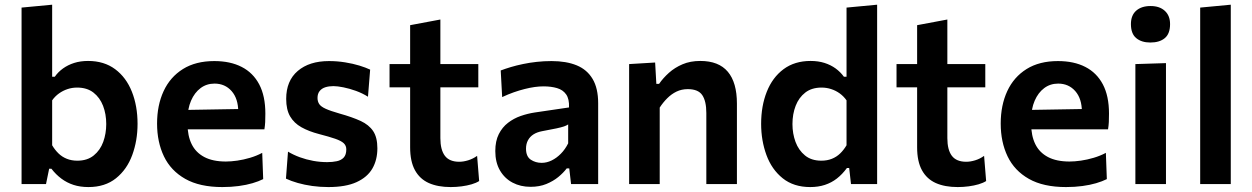

<svg xmlns="http://www.w3.org/2000/svg" viewBox="-20 -764 5199 797"><path d="M347 12.5Q313 12.5 285.2 3.5Q257.5 -5.5 234.8 -22.5Q212 -39.5 193.5 -63.5H184L171 0H69.5Q69.5 -54 69.5 -104.5Q69.5 -155 69.5 -217V-493.5Q69.5 -555 69.5 -614.8Q69.5 -674.5 69.5 -732.5L196.5 -744.5Q196.5 -685 196.5 -623.2Q196.5 -561.5 196.5 -493.5V-445.5H207.5Q221 -465 241.5 -479.8Q262 -494.5 288 -502.8Q314 -511 345.5 -511Q412 -511 458 -476.8Q504 -442.5 527.5 -383.2Q551 -324 551 -250Q551 -180.5 529 -120.5Q507 -60.5 461.5 -24Q416 12.5 347 12.5ZM301 -97Q342.5 -97 369.2 -118.8Q396 -140.5 408.5 -175Q421 -209.5 421 -249Q421 -290.5 407.8 -324.8Q394.5 -359 367.8 -379.8Q341 -400.5 300 -400.5Q279.5 -400.5 260.5 -394.2Q241.5 -388 225 -376.2Q208.5 -364.5 196.5 -347.5V-161Q208 -141.5 223 -127Q238 -112.5 257.5 -104.8Q277 -97 301 -97Z M903 12.5Q809 12.5 749 -21.5Q689 -55.5 660.5 -115Q632 -174.5 632 -251Q632 -327 659.2 -385.8Q686.5 -444.5 739.5 -477.5Q792.5 -510.5 869.5 -510.5Q936 -510.5 983.2 -486.2Q1030.5 -462 1056 -413.8Q1081.5 -365.5 1081.5 -292.5Q1081.5 -273 1080.8 -257.5Q1080 -242 1077.5 -227L967 -271.5Q968 -278.5 968.5 -285.8Q969 -293 969 -299.5Q969 -354.5 941.5 -385.8Q914 -417 870.5 -417Q837.5 -417 812.5 -398.2Q787.5 -379.5 773 -346Q758.5 -312.5 758.5 -268.5V-249Q758.5 -200.5 775.5 -165.8Q792.5 -131 828 -112.2Q863.5 -93.5 917.5 -93.5Q938.5 -93.5 964.8 -97.2Q991 -101 1018 -109Q1045 -117 1068.5 -129.5L1072.5 -20.5Q1053.5 -11 1028 -3.5Q1002.5 4 971 8.2Q939.5 12.5 903 12.5ZM682 -227V-306.5L1002.5 -312L1077.5 -283.5V-227Z M1343 12.5Q1308.5 12.5 1276.2 8Q1244 3.5 1216 -4.5Q1188 -12.5 1167 -22.5L1175.5 -134.5Q1198 -121 1224.8 -111.2Q1251.5 -101.5 1280.5 -96.2Q1309.5 -91 1338 -91Q1360 -91 1378 -94.8Q1396 -98.5 1406.8 -110Q1417.5 -121.5 1417.5 -144Q1417.5 -159.5 1406.8 -169.5Q1396 -179.5 1371.5 -188Q1347 -196.5 1304.5 -207.5Q1262 -218.5 1231.2 -235.8Q1200.5 -253 1184.2 -281Q1168 -309 1168 -353.5Q1168 -428.5 1216 -469.5Q1264 -510.5 1345.5 -510.5Q1380 -510.5 1412.5 -505.2Q1445 -500 1471.8 -491.8Q1498.5 -483.5 1516.5 -475L1507.5 -362.5Q1484.5 -377 1457.5 -386.8Q1430.5 -396.5 1405.5 -401.5Q1380.5 -406.5 1364 -406.5Q1345.5 -406.5 1330.5 -401.8Q1315.5 -397 1306.8 -386Q1298 -375 1298 -357.5Q1298 -343 1305 -332.2Q1312 -321.5 1331.8 -312.5Q1351.5 -303.5 1390 -292.5Q1442 -278 1476.8 -262Q1511.5 -246 1529 -219.8Q1546.5 -193.5 1546.5 -148.5Q1546.5 -100.5 1525.8 -64.5Q1505 -28.5 1460.2 -8Q1415.5 12.5 1343 12.5Z M1851 12.5Q1797.5 12.5 1760 -4.2Q1722.5 -21 1702.5 -57.5Q1682.5 -94 1682.5 -152.5Q1682.5 -189 1682.5 -226Q1682.5 -263 1682.5 -301.8Q1682.5 -340.5 1682.5 -381Q1682.5 -421.5 1682.5 -465Q1682.5 -519.5 1682.5 -565.5Q1682.5 -611.5 1682.5 -659.5L1808 -683Q1808 -645 1808 -611.2Q1808 -577.5 1808 -542.5Q1808 -507.5 1808 -465V-190.5Q1808 -142 1826.8 -117.2Q1845.5 -92.5 1886.5 -92.5Q1903.5 -92.5 1923.2 -98.5Q1943 -104.5 1960.5 -117L1969 -12.5Q1956.5 -4.5 1937.8 1Q1919 6.5 1896.5 9.5Q1874 12.5 1851 12.5ZM1597 -401.5V-498H1965.5V-401.5Q1917.5 -401.5 1869 -401.5Q1820.5 -401.5 1775 -401.5H1719.5Z M2182.5 11.5Q2140.5 11.5 2107.5 -6Q2074.5 -23.5 2055.2 -56.8Q2036 -90 2036 -137Q2036 -178.5 2050.5 -207.2Q2065 -236 2088.8 -254.2Q2112.5 -272.5 2141.2 -282.5Q2170 -292.5 2199.5 -297L2342 -318Q2343.5 -353 2330.2 -372Q2317 -391 2292.5 -398.2Q2268 -405.5 2236 -405.5Q2219 -405.5 2199.2 -402.8Q2179.5 -400 2157.8 -394.5Q2136 -389 2112.5 -380.8Q2089 -372.5 2064.5 -361L2058.5 -471.5Q2077 -478.5 2100.2 -485.5Q2123.5 -492.5 2151 -498.2Q2178.5 -504 2208.2 -507.2Q2238 -510.5 2269.5 -510.5Q2330.5 -510.5 2373.8 -492.8Q2417 -475 2440 -436.2Q2463 -397.5 2463 -335.5Q2463 -311.5 2463 -276Q2463 -240.5 2463 -211V-156Q2463 -119.5 2463 -81.8Q2463 -44 2463 0H2350.5L2343 -65H2332.5Q2318.5 -46.5 2297.5 -29.2Q2276.5 -12 2247.8 -0.2Q2219 11.5 2182.5 11.5ZM2228.5 -88Q2249.5 -88 2270 -98Q2290.5 -108 2308.2 -126Q2326 -144 2338.5 -169V-247.5Q2332 -243 2321.2 -239.2Q2310.5 -235.5 2289.5 -231Q2268.5 -226.5 2230.5 -219.5Q2209 -215.5 2194.2 -206Q2179.5 -196.5 2171.5 -181.5Q2163.5 -166.5 2163.5 -147Q2163.5 -114.5 2183.2 -101.2Q2203 -88 2228.5 -88Z M2591.5 0Q2591.5 -54 2591.5 -104.5Q2591.5 -155 2591.5 -217V-267Q2591.5 -323.5 2591.5 -381.5Q2591.5 -439.5 2591.5 -498L2699.5 -504.5L2704.5 -416H2716Q2732.5 -440 2756.8 -461.8Q2781 -483.5 2813.2 -497.2Q2845.5 -511 2887 -511Q2963.5 -511 3001.2 -466.2Q3039 -421.5 3039 -334Q3039 -301.5 3039 -274.2Q3039 -247 3039 -217Q3039 -156.5 3039 -105.2Q3039 -54 3039 0H2912Q2912 -54 2912 -104.5Q2912 -155 2912 -210.5V-295Q2912 -344 2895.2 -369Q2878.5 -394 2835 -394Q2809.5 -394 2788.2 -383.8Q2767 -373.5 2749.8 -356.2Q2732.5 -339 2718.5 -317.5V-210.5Q2718.5 -153.5 2718.5 -103.8Q2718.5 -54 2718.5 0Z M3343.5 12.5Q3274.5 12.5 3229 -24Q3183.5 -60.5 3161.5 -120.5Q3139.5 -180.5 3139.5 -250Q3139.5 -324 3163 -383.2Q3186.5 -442.5 3232.5 -476.8Q3278.5 -511 3345 -511Q3376.5 -511 3402.5 -502.8Q3428.5 -494.5 3448.8 -479.8Q3469 -465 3483 -445.5H3494V-493.5Q3494 -555 3494 -614.2Q3494 -673.5 3494 -732.5L3621 -744.5Q3621 -685 3621 -623.2Q3621 -561.5 3621 -493.5V-217Q3621 -155 3621 -104.5Q3621 -54 3621 0H3512.5L3505 -66.5H3495.5Q3476.5 -40.5 3454 -23Q3431.5 -5.5 3404 3.5Q3376.5 12.5 3343.5 12.5ZM3389.5 -97Q3413.5 -97 3433 -104.8Q3452.5 -112.5 3467.5 -127Q3482.5 -141.5 3494 -161V-347.5Q3482 -364.5 3465.8 -376.2Q3449.5 -388 3430.2 -394.2Q3411 -400.5 3390.5 -400.5Q3349.5 -400.5 3322.8 -379.8Q3296 -359 3282.8 -324.8Q3269.5 -290.5 3269.5 -249Q3269.5 -209.5 3282.2 -175Q3295 -140.5 3321.5 -118.8Q3348 -97 3389.5 -97Z M3955.5 12.5Q3902 12.5 3864.5 -4.2Q3827 -21 3807 -57.5Q3787 -94 3787 -152.5Q3787 -189 3787 -226Q3787 -263 3787 -301.8Q3787 -340.5 3787 -381Q3787 -421.5 3787 -465Q3787 -519.5 3787 -565.5Q3787 -611.5 3787 -659.5L3912.5 -683Q3912.5 -645 3912.5 -611.2Q3912.5 -577.5 3912.5 -542.5Q3912.5 -507.5 3912.5 -465V-190.5Q3912.5 -142 3931.2 -117.2Q3950 -92.5 3991 -92.5Q4008 -92.5 4027.8 -98.5Q4047.5 -104.5 4065 -117L4073.5 -12.5Q4061 -4.5 4042.2 1Q4023.5 6.5 4001 9.5Q3978.5 12.5 3955.5 12.5ZM3701.5 -401.5V-498H4070V-401.5Q4022 -401.5 3973.5 -401.5Q3925 -401.5 3879.5 -401.5H3824Z M4405 12.5Q4311 12.5 4251 -21.5Q4191 -55.5 4162.5 -115Q4134 -174.5 4134 -251Q4134 -327 4161.2 -385.8Q4188.5 -444.5 4241.5 -477.5Q4294.5 -510.5 4371.5 -510.5Q4438 -510.5 4485.2 -486.2Q4532.5 -462 4558 -413.8Q4583.5 -365.5 4583.5 -292.5Q4583.5 -273 4582.8 -257.5Q4582 -242 4579.5 -227L4469 -271.5Q4470 -278.5 4470.5 -285.8Q4471 -293 4471 -299.5Q4471 -354.5 4443.5 -385.8Q4416 -417 4372.5 -417Q4339.5 -417 4314.5 -398.2Q4289.5 -379.5 4275 -346Q4260.5 -312.5 4260.5 -268.5V-249Q4260.5 -200.5 4277.5 -165.8Q4294.5 -131 4330 -112.2Q4365.5 -93.5 4419.5 -93.5Q4440.5 -93.5 4466.8 -97.2Q4493 -101 4520 -109Q4547 -117 4570.5 -129.5L4574.5 -20.5Q4555.5 -11 4530 -3.5Q4504.5 4 4473 8.2Q4441.5 12.5 4405 12.5ZM4184 -227V-306.5L4504.5 -312L4579.5 -283.5V-227Z M4693 0Q4693 -54 4693 -104.5Q4693 -155 4693 -217V-267Q4693 -315 4693 -353.8Q4693 -392.5 4693 -427.2Q4693 -462 4693 -498L4820 -502Q4820 -465.5 4820 -430Q4820 -394.5 4820 -355.2Q4820 -316 4820 -267V-217Q4820 -155 4820 -104.5Q4820 -54 4820 0ZM4755 -587.5Q4718.5 -587.5 4696.5 -605.8Q4674.5 -624 4674.5 -664Q4674.5 -700.5 4696.5 -719.8Q4718.5 -739 4756 -739Q4793.5 -739 4815.2 -719Q4837 -699 4837 -664Q4837 -624 4815.2 -605.8Q4793.5 -587.5 4755 -587.5Z M4962 0Q4962 -54 4962 -104.5Q4962 -155 4962 -217V-493.5Q4962 -555 4962 -614.8Q4962 -674.5 4962 -732.5L5089 -744.5Q5089 -685 5089 -623.2Q5089 -561.5 5089 -493.5V-217Q5089 -155 5089 -104.5Q5089 -54 5089 0Z"/></svg>

Font: Commissioner Thin SemiBold
Style: Regular
Weight: 600
Version: Version 1.000